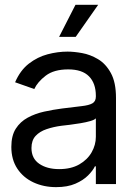

<svg xmlns="http://www.w3.org/2000/svg" viewBox="-20 -768 558 801"><path d="M213.9 12.7Q162.1 12.7 119.6 -7.1Q77.1 -26.9 52.2 -64.5Q27.3 -102.1 27.3 -155.3Q27.3 -202.1 45.9 -231.2Q64.5 -260.3 95.5 -277.1Q126.5 -293.9 163.8 -302.2Q201.2 -310.5 239.3 -315.4Q289.1 -321.8 320.1 -325.2Q351.1 -328.6 365.5 -336.9Q379.9 -345.2 379.9 -365.2V-368.2Q379.9 -420.4 351.3 -449.5Q322.8 -478.5 264.6 -478.5Q205.1 -478.5 170.9 -452.4Q136.7 -426.3 123 -396.5L43 -424.8Q64.5 -474.6 100.3 -502.4Q136.2 -530.3 178.5 -541.5Q220.7 -552.7 261.7 -552.7Q288.1 -552.7 322.3 -546.6Q356.4 -540.5 388.9 -521.2Q421.4 -502 442.6 -463.1Q463.9 -424.3 463.9 -359.4V0H379.9V-74.2H376Q367.7 -56.6 347.7 -36.4Q327.6 -16.1 294.7 -1.7Q261.7 12.7 213.9 12.7ZM226.6 -62.5Q276.4 -62.5 310.5 -82Q344.7 -101.6 362.3 -132.6Q379.9 -163.6 379.9 -197.3V-274.4Q374.5 -268.1 356.7 -262.9Q338.9 -257.8 315.7 -253.9Q292.5 -250 270.5 -247.3Q248.5 -244.6 235.4 -243.2Q202.6 -238.8 174.3 -229.2Q146 -219.7 128.7 -201.2Q111.3 -182.6 111.3 -150.4Q111.3 -106.9 143.8 -84.7Q176.3 -62.5 226.6 -62.5ZM226.6 -614.3 294.9 -748H389.6L295.9 -614.3Z"/></svg>

Font: Inter Tight
Style: Regular
Weight: 400
Designer: Rasmus Andersson
Foundry: rsms
Version: Version 3.002